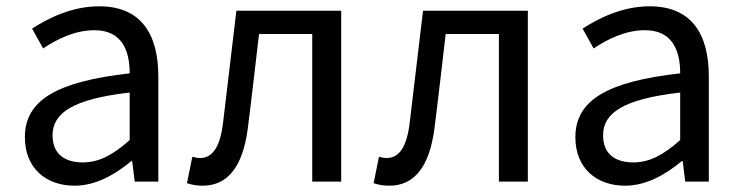

<svg xmlns="http://www.w3.org/2000/svg" viewBox="-20 -577 2352 610"><path d="M217 13C284 13 345 -22 397 -65H400L408 0H483V-334C483 -469 428 -557 295 -557C207 -557 131 -518 82 -486L117 -423C160 -452 217 -481 280 -481C369 -481 392 -414 392 -344C161 -318 59 -259 59 -141C59 -43 126 13 217 13ZM243 -61C189 -61 147 -85 147 -147C147 -217 209 -262 392 -283V-132C339 -85 295 -61 243 -61Z M624 13C703 13 751 -47 767 -167C780 -268 791 -369 803 -469H972V0H1064V-543H731C717 -426 703 -308 689 -190C680 -110 655 -75 616 -75C606 -75 599 -77 591 -79L574 5C590 10 603 13 624 13Z M1217 13C1296 13 1344 -47 1360 -167C1373 -268 1384 -369 1396 -469H1565V0H1657V-543H1324C1310 -426 1296 -308 1282 -190C1273 -110 1248 -75 1209 -75C1199 -75 1192 -77 1184 -79L1167 5C1183 10 1196 13 1217 13Z M1966 13C2033 13 2094 -22 2146 -65H2149L2157 0H2232V-334C2232 -469 2177 -557 2044 -557C1956 -557 1880 -518 1831 -486L1866 -423C1909 -452 1966 -481 2029 -481C2118 -481 2141 -414 2141 -344C1910 -318 1808 -259 1808 -141C1808 -43 1875 13 1966 13ZM1992 -61C1938 -61 1896 -85 1896 -147C1896 -217 1958 -262 2141 -283V-132C2088 -85 2044 -61 1992 -61Z"/></svg>

Font: Noto Sans HK
Style: Regular
Weight: 400
Designer: Ryoko NISHIZUKA 西塚涼子 (kana, bopomofo & ideographs); Paul D. Hunt (Latin, Greek & Cyrillic); Sandoll Communications 산돌커뮤니
Foundry: Adobe
Version: Version 2.004;hotconv 1.0.118;makeotfexe 2.5.65603